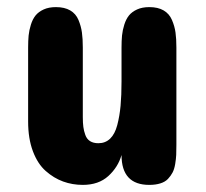

<svg xmlns="http://www.w3.org/2000/svg" viewBox="-20 -520 578 540"><path d="M59.1 -178.2V-386.2Q59.1 -405.3 60.5 -420.2Q62 -435.1 66.9 -450.7Q71.8 -466.3 80.1 -476.6Q88.4 -486.8 102.8 -493.4Q117.2 -500 137.2 -500Q161.6 -500 177.5 -490.7Q193.4 -481.4 200.7 -463.9Q208 -446.3 210.4 -428.7Q212.9 -411.1 212.9 -386.2V-190.9Q212.9 -174.3 214.4 -163.1Q215.8 -151.9 220 -140.4Q224.1 -128.9 233.4 -123Q242.7 -117.2 256.8 -117.2Q276.4 -117.2 289.8 -130.1Q303.2 -143.1 309.8 -168.2Q316.4 -193.4 319.1 -222.4Q321.8 -251.5 321.8 -291V-386.2Q321.8 -405.3 323.2 -420.2Q324.7 -435.1 329.6 -450.7Q334.5 -466.3 342.8 -476.6Q351.1 -486.8 365.5 -493.4Q379.9 -500 399.9 -500Q424.3 -500 440.2 -490.7Q456.1 -481.4 463.6 -463.9Q471.2 -446.3 473.6 -428.7Q476.1 -411.1 476.1 -386.2V-112.8Q476.1 -95.2 475.6 -84.2Q475.1 -73.2 472.7 -58.6Q470.2 -43.9 465.3 -34.7Q460.4 -25.4 452.4 -16.8Q444.3 -8.3 430.9 -4.2Q417.5 0 399.9 0Q321.8 0 321.8 -84Q312 -49.8 284.7 -24.9Q257.3 0 212.9 0Q183.6 0 157.5 -9.5Q131.3 -19 108.6 -39.1Q85.9 -59.1 72.5 -94.7Q59.1 -130.4 59.1 -178.2Z"/></svg>

Font: Concert One
Style: Regular
Weight: 400
Designer: Johan Kallas, Mihkel Virkus
Foundry: Johan Kallas, Mihkel Virkus
Version: Version 1.003